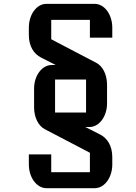

<svg xmlns="http://www.w3.org/2000/svg" viewBox="-20 -797 707 1001"><path d="M130.4 7.8V60.1C130.4 129.4 171.9 184.1 222.2 184.1H474.1C524.4 184.1 565.4 129.4 565.4 60.1V22.5C565.4 -36.6 540 -76.7 501 -96.2L424.8 -134.8H446.3C497.1 -134.8 538.1 -189.9 538.1 -257.8V-355C538.1 -407.7 516.1 -451.7 482.4 -469.2L247.1 -592.3V-693.4H448.7V-600.6H565.4V-652.8C565.4 -722.2 523.9 -776.9 473.6 -776.9H221.7C171.4 -776.9 130.4 -722.2 130.4 -652.8V-615.2C130.4 -556.2 155.8 -516.1 194.8 -496.6L270.5 -458H249.5C198.7 -458 157.7 -402.8 157.7 -335V-237.8C157.7 -185.1 179.7 -141.1 213.4 -123.5L448.7 -0.5V100.6H247.1V7.8ZM267.1 -210.4V-382.3H428.7V-210.4Z"/></svg>

Font: Atomic Age
Style: Regular
Weight: 400
Designer: James Grieshaber
Foundry: James Grieshaber
Version: Version 1.002